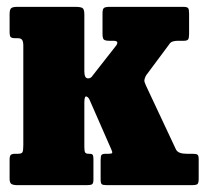

<svg xmlns="http://www.w3.org/2000/svg" viewBox="-20 -540 600 560"><path d="M33 -428.5H26.5Q14 -428.5 11 -432Q8 -435.5 8 -447.5V-499Q8 -512 12.5 -516Q17 -520 30 -520H199.5Q214.5 -520 220.2 -516.8Q226 -513.5 226 -498V-332.5Q226 -312.5 235.5 -311.5Q245 -310.5 250.5 -320L319.5 -408Q327.5 -421 311.5 -421H300.5Q287 -421 283 -424.5Q279 -428 279 -441.5V-501.5Q279 -514 283.5 -517Q288 -520 299.5 -520H514.5Q526 -520 528.8 -516.2Q531.5 -512.5 531.5 -500.5V-441Q531.5 -430 529 -425.5Q526.5 -421 515.5 -421H497.5Q490.5 -421 483.8 -419Q477 -417 473 -410L406 -320Q399.5 -307.5 401.5 -301.2Q403.5 -295 408.5 -284.5L493.5 -103.5Q500 -91.5 524 -91.5H541.5Q552 -91.5 555.8 -89Q559.5 -86.5 559.5 -76V-18.5Q559.5 -6 555.8 -3Q552 0 539.5 0H290.5Q280 0 276.8 -2.8Q273.5 -5.5 273.5 -16V-73Q273.5 -85 276.2 -88.2Q279 -91.5 289 -91.5H297Q305.5 -91.5 307 -93.8Q308.5 -96 304.5 -104.5L242.5 -246Q238.5 -256.5 232.2 -258.5Q226 -260.5 226 -240.5V-112Q226 -99.5 228.2 -95.5Q230.5 -91.5 238.5 -91.5H241.5Q247.5 -91.5 250 -88.8Q252.5 -86 252.5 -76.5V-16Q252.5 -5 248.5 -2.5Q244.5 0 233 0H30.5Q18.5 0 13.2 -3.5Q8 -7 8 -18.5V-74Q8 -84.5 11.2 -88Q14.5 -91.5 26 -91.5H32.5Q43 -91.5 45.5 -96Q48 -100.5 48 -116.5V-406.5Q48 -419.5 44.2 -424Q40.5 -428.5 33 -428.5Z"/></svg>

Font: Besley* Condensed Heavy
Style: Regular
Weight: 800
Width: 3
Designer: Owen Earl
Foundry: indestructible type*
Version: Version 3.000; ttfautohint (v1.8.3)